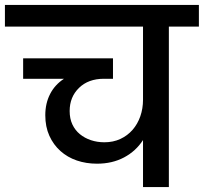

<svg xmlns="http://www.w3.org/2000/svg" viewBox="-44 -760 828 780"><path d="M-24 -740H764V-652H642V0H537V-191Q508 -146 460 -120.5Q412 -95 350 -95Q306 -95 268 -108Q230 -121 201.5 -146.5Q173 -172 156.5 -208.5Q140 -245 140 -292Q140 -340 159.5 -378Q179 -416 216 -440H50V-523H415V-440H378Q315 -440 277 -403Q239 -366 239 -309Q239 -278 250 -254.5Q261 -231 280.5 -215Q300 -199 325.5 -190.5Q351 -182 380 -182Q416 -182 445 -195.5Q474 -209 494.5 -232.5Q515 -256 526 -287.5Q537 -319 537 -355V-652H-24Z"/></svg>

Font: SVN-Poppins Medium
Style: Regular
Weight: 500
Designer: Ninad Kale (Devanagari), Jonny Pinhorn (Latin)
Foundry: Indian Type Foundry
Version: Version 3.002 2017; ttfautohint (v1.8.3)